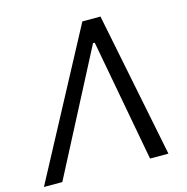

<svg xmlns="http://www.w3.org/2000/svg" viewBox="-127 -829 909 931"><g transform="rotate(-15 328.0 -363.5)"><path d="M72.4 0 390.6 -612.2H399.1L512.8 0H605.1L458.8 -727.3H367.9L-19.9 0Z"/></g></svg>

Font: Margiela Sans
Style: Italic
Weight: 400
Italic angle: -9.39999°
Designer: Stefan Endress, Andreas Faust
Version: Version 1.100;FEAKit 1.0